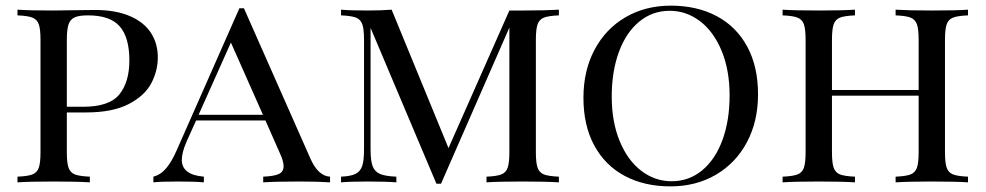

<svg xmlns="http://www.w3.org/2000/svg" viewBox="-20 -642 3471 676"><path d="M42 0ZM215.3 -106Q215.3 -68.4 221.4 -51.3Q227.5 -34.2 243.9 -27.8Q260.3 -21.5 296.4 -20V0Q250.5 -2.9 169.4 -2.9Q83.5 -2.9 41.5 0V-20Q77.6 -21.5 94 -27.8Q110.4 -34.2 116.5 -51.3Q122.6 -68.4 122.6 -106V-502Q122.6 -539.6 116.5 -556.6Q110.4 -573.7 94 -580.1Q77.6 -586.4 41.5 -587.9V-607.9Q83 -605 163.6 -605Q181.2 -605 272 -606.4L314.5 -606.9Q386.2 -606.9 436 -585.9Q485.8 -564.9 510.7 -527.3Q535.6 -489.7 535.6 -439.9Q535.6 -392.1 512.2 -348.1Q488.8 -304.2 432.1 -275.1Q375.5 -246.1 282.7 -246.1H215.3ZM215.3 -502V-266.1H272.5Q365.2 -266.1 400.4 -309.8Q435.5 -353.5 435.5 -429.2Q435.5 -510.3 401.6 -549.1Q367.7 -587.9 289.6 -587.9Q258.3 -587.9 242.7 -580.8Q227.1 -573.7 221.2 -555.7Q215.3 -537.6 215.3 -502Z M522.9 0ZM1142.1 -20V0Q1101.1 -2.9 1035.2 -2.9Q949.2 -2.9 906.7 0V-20Q944.3 -21.5 961.4 -29.3Q978.5 -37.1 978.5 -56.6Q978.5 -74.7 964.8 -104L914.6 -217.8H670.4L636.7 -143.1Q620.1 -104.5 620.1 -79.1Q620.1 -26.4 697.8 -20V0Q668 -2.9 606.9 -2.9Q545.9 -2.9 520 0V-20Q546.4 -26.9 565.9 -50.5Q585.4 -74.2 602.1 -112.8L822.8 -612.8H838.9L1072.8 -84Q1100.1 -22 1142.1 -20ZM793 -492.2 679.2 -237.8H905.8Z M1181.2 0ZM1866.7 -502V-106Q1866.7 -68.4 1872.8 -51.3Q1878.9 -34.2 1895.3 -27.8Q1911.6 -21.5 1947.8 -20V0Q1900.9 -2.9 1820.8 -2.9Q1734.9 -2.9 1692.9 0V-20Q1729 -21.5 1745.1 -27.8Q1761.2 -34.2 1767.3 -51.3Q1773.4 -68.4 1773.4 -106V-544.9L1532.7 4.9H1516.6L1284.7 -543.9V-116.2Q1284.7 -77.6 1291.5 -58.1Q1298.3 -38.6 1317.1 -30Q1335.9 -21.5 1375.5 -20V0Q1339.8 -2.9 1273.4 -2.9Q1213.9 -2.9 1180.7 0V-20Q1215.3 -21.5 1232.2 -30Q1249 -38.6 1255.4 -58.1Q1261.7 -77.6 1261.7 -116.2V-502Q1261.7 -539.6 1255.6 -556.6Q1249.5 -573.7 1233.2 -580.1Q1216.8 -586.4 1180.7 -587.9V-607.9Q1213.4 -605 1273.4 -605Q1320.8 -605 1358.9 -607.9L1559.1 -120.6L1773.4 -605H1820.8Q1900.9 -605 1947.8 -607.9V-587.9Q1911.6 -586.4 1895.3 -580.1Q1878.9 -573.7 1872.8 -556.6Q1866.7 -539.6 1866.7 -502Z M2034.7 0ZM2648.9 -310.1Q2648.9 -214.4 2609.6 -140.9Q2570.3 -67.4 2500.2 -26.6Q2430.2 14.2 2340.8 14.2Q2248.5 14.2 2179.4 -22.7Q2110.4 -59.6 2072.3 -129.9Q2034.2 -200.2 2034.2 -297.9Q2034.2 -393.6 2073.5 -467.3Q2112.8 -541 2182.6 -581.5Q2252.4 -622.1 2341.8 -622.1Q2434.1 -622.1 2503.4 -585.2Q2572.8 -548.3 2610.8 -478Q2648.9 -407.7 2648.9 -310.1ZM2133.8 -301.8Q2133.8 -212.9 2161.9 -145Q2189.9 -77.1 2238 -40.5Q2286.1 -3.9 2344.7 -3.9Q2405.8 -3.9 2452.1 -42.2Q2498.5 -80.6 2523.7 -149.2Q2548.8 -217.8 2548.8 -306.2Q2548.8 -395 2520.8 -462.9Q2492.7 -530.8 2444.6 -567.4Q2396.5 -604 2337.9 -604Q2276.9 -604 2230.5 -565.7Q2184.1 -527.3 2158.9 -458.7Q2133.8 -390.1 2133.8 -301.8Z M2735.8 0ZM3307.1 -502V-106Q3307.1 -68.4 3313.2 -51.3Q3319.3 -34.2 3335.7 -27.8Q3352.1 -21.5 3388.2 -20V0Q3346.7 -2.9 3260.3 -2.9Q3180.2 -2.9 3133.3 0V-20Q3169.4 -21.5 3185.8 -27.8Q3202.1 -34.2 3208.3 -51.3Q3214.4 -68.4 3214.4 -106V-305.2H2909.2V-106Q2909.2 -68.4 2915.3 -51.3Q2921.4 -34.2 2937.7 -27.8Q2954.1 -21.5 2990.2 -20V0Q2944.3 -2.9 2863.3 -2.9Q2777.3 -2.9 2735.4 0V-20Q2771.5 -21.5 2787.8 -27.8Q2804.2 -34.2 2810.3 -51.3Q2816.4 -68.4 2816.4 -106V-502Q2816.4 -539.6 2810.3 -556.6Q2804.2 -573.7 2787.8 -580.1Q2771.5 -586.4 2735.4 -587.9V-607.9Q2776.9 -605 2863.3 -605Q2944.3 -605 2990.2 -607.9V-587.9Q2954.1 -586.4 2937.7 -580.1Q2921.4 -573.7 2915.3 -556.6Q2909.2 -539.6 2909.2 -502V-325.2H3214.4V-502Q3214.4 -539.6 3208.3 -556.6Q3202.1 -573.7 3185.8 -580.1Q3169.4 -586.4 3133.3 -587.9V-607.9Q3180.2 -605 3260.3 -605Q3346.7 -605 3388.2 -607.9V-587.9Q3352.1 -586.4 3335.7 -580.1Q3319.3 -573.7 3313.2 -556.6Q3307.1 -539.6 3307.1 -502Z"/></svg>

Font: Playfair Display SC
Style: Regular
Weight: 400
Designer: Claus Eggers Sørensen
Foundry: Claus Eggers Sørensen
Version: Version 1.004;PS 001.004;hotconv 1.0.70;makeotf.lib2.5.58329